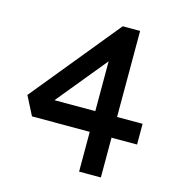

<svg xmlns="http://www.w3.org/2000/svg" viewBox="-105 -793 829 886"><g transform="rotate(15 310.0 -350.0)"><path d="M352 0V-190H76L30 -280L373 -700H456V-289H578V-190H456V0ZM157 -289H352V-527Z"/></g></svg>

Font: Lexend
Style: Regular
Weight: 400
Designer: Bonnie Shaver-Troup, Thomas Jockin
Foundry: Lexend
Version: Version 1.007; ttfautohint (v1.8.3)